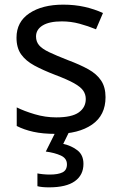

<svg xmlns="http://www.w3.org/2000/svg" viewBox="-20 -566 519 826"><path d="M434 -148Q434 -70 376 -30Q318 10 220 10Q164 10 123.5 1Q83 -8 52 -24V-104Q84 -88 129.5 -74.5Q175 -61 222 -61Q289 -61 319 -82.5Q349 -104 349 -140Q349 -160 338 -176Q327 -192 298.5 -208Q270 -224 217 -244Q165 -264 128 -284Q91 -304 71 -332Q51 -360 51 -404Q51 -472 106.5 -509Q162 -546 252 -546Q301 -546 343.5 -536.5Q386 -527 423 -510L393 -440Q359 -454 322 -464Q285 -474 246 -474Q192 -474 163.5 -456.5Q135 -439 135 -409Q135 -387 148 -371.5Q161 -356 191.5 -341.5Q222 -327 273 -307Q324 -288 360 -268Q396 -248 415 -219.5Q434 -191 434 -148ZM339 139Q339 187 302 213.5Q265 240 191 240Q159 240 141 235V180Q150 182 165 183.5Q180 185 194 185Q230 185 249 175.5Q268 166 268 141Q268 115 241.5 103Q215 91 177 86L220 0H278L252 53Q288 61 313.5 81Q339 101 339 139Z"/></svg>

Font: Noto Sans Chakma
Style: Regular
Weight: 400
Designer: Zachary Quinn Scheuren - Monotype Design Team
Foundry: Monotype Imaging Inc.
Version: Version 2.003; ttfautohint (v1.8.4.7-5d5b)